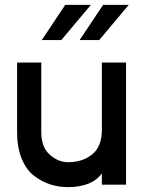

<svg xmlns="http://www.w3.org/2000/svg" viewBox="-20 -766 586 786"><path d="M231 -602H151L247 -746H352ZM306 -602 402 -746H507L386 -602ZM397 -510H496V-10H397V-56Q356 0 258 0Q220 0 186 -11Q152 -22 120 -46Q88 -70 69 -116Q50 -162 50 -225V-510H149V-225Q149 -163 184 -132.5Q219 -102 258 -102Q318 -102 357.5 -134Q397 -166 397 -235Z"/></svg>

Font: Simpel Medium
Style: Regular
Weight: 500
Designer: Janko Jovanovic
Version: Version 1.048;PS 001.048;hotconv 1.0.88;makeotf.lib2.5.64775